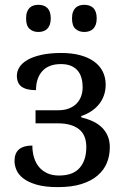

<svg xmlns="http://www.w3.org/2000/svg" viewBox="-20 -764 529 794"><path d="M224.1 -38.1Q281.7 -38.1 309.3 -69.6Q336.9 -101.1 336.9 -155.8Q336.9 -206.5 305.9 -230.2Q274.9 -253.9 220.2 -253.9H127V-308.1H221.2Q246.6 -308.1 265.6 -315.7Q284.7 -323.2 297.1 -336.2Q309.6 -349.1 315.7 -366.5Q321.8 -383.8 321.8 -403.8Q321.8 -423.3 317.1 -440.7Q312.5 -458 302 -470.9Q291.5 -483.9 274.2 -491.5Q256.8 -499 231.9 -499Q181.6 -499 155.3 -470.2Q128.9 -441.4 128.9 -391.1Q89.4 -391.1 69.6 -405.3Q49.8 -419.4 49.8 -451.2Q49.8 -469.2 60.5 -486.3Q71.3 -503.4 93.8 -516.4Q116.2 -529.3 151.1 -537.1Q186 -544.9 233.9 -544.9Q276.9 -544.9 310.8 -535.9Q344.7 -526.9 368.4 -510Q392.1 -493.2 404.5 -468.8Q417 -444.3 417 -414.1Q417 -390.1 409.7 -369.4Q402.3 -348.6 388.9 -332.3Q375.5 -315.9 356.9 -303.7Q338.4 -291.5 315.9 -284.2V-278.8Q341.8 -272.5 363.5 -262.5Q385.3 -252.4 400.9 -237.3Q416.5 -222.2 425.3 -201.9Q434.1 -181.6 434.1 -154.8Q434.1 -120.1 421.9 -90.3Q409.7 -60.5 383.5 -38.1Q357.4 -15.6 316.9 -2.9Q276.4 9.8 219.2 9.8Q165.5 9.8 130.9 -0.5Q96.2 -10.7 75.9 -26.6Q55.7 -42.5 47.9 -61.5Q40 -80.6 40 -98.1Q40 -162.1 113.8 -162.1Q113.8 -135.7 120.6 -113Q127.4 -90.3 141.1 -73.7Q154.8 -57.1 175.5 -47.6Q196.3 -38.1 224.1 -38.1ZM87.9 -688Q87.9 -703.6 91.8 -714.4Q95.7 -725.1 102.5 -731.7Q109.4 -738.3 118.7 -741.2Q127.9 -744.1 138.7 -744.1Q149.4 -744.1 158.7 -741.2Q168 -738.3 175 -731.7Q182.1 -725.1 186 -714.4Q189.9 -703.6 189.9 -688Q189.9 -672.9 186 -662.1Q182.1 -651.4 175 -644.5Q168 -637.7 158.7 -634.8Q149.4 -631.8 138.7 -631.8Q116.7 -631.8 102.3 -644.5Q87.9 -657.2 87.9 -688ZM277.8 -688Q277.8 -703.6 281.7 -714.4Q285.6 -725.1 292.5 -731.7Q299.3 -738.3 308.6 -741.2Q317.9 -744.1 328.6 -744.1Q339.4 -744.1 348.6 -741.2Q357.9 -738.3 365 -731.7Q372.1 -725.1 376 -714.4Q379.9 -703.6 379.9 -688Q379.9 -672.9 376 -662.1Q372.1 -651.4 365 -644.5Q357.9 -637.7 348.6 -634.8Q339.4 -631.8 328.6 -631.8Q306.6 -631.8 292.2 -644.5Q277.8 -657.2 277.8 -688Z"/></svg>

Font: Noto Serif
Style: Regular
Weight: 400
Designer: Monotype Design team
Foundry: Monotype Imaging Inc.
Version: Version 1.02